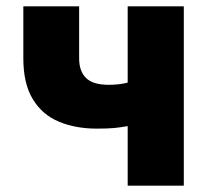

<svg xmlns="http://www.w3.org/2000/svg" viewBox="-20 -589 675 609"><path d="M385 0V-189Q363 -185 342.5 -183Q322 -181 287 -181Q220 -181 167 -203Q114 -225 84 -274.5Q54 -324 54 -404V-569H231V-404Q231 -363 253 -341.5Q275 -320 325 -320Q358 -320 385 -327V-569H563V0Z"/></svg>

Font: Source Han Sans TC Heavy
Style: Regular
Weight: 900
Designer: Ryoko NISHIZUKA Ë•øÂ°öÊ∂ºÂ≠ê (kana, bopomofo & ideographs); Paul D. Hunt (Latin, Greek & Cyrillic); Sandoll Communicatio
Foundry: Adobe
Version: Version 2.004;hotconv 1.0.118;makeotfexe 2.5.65603